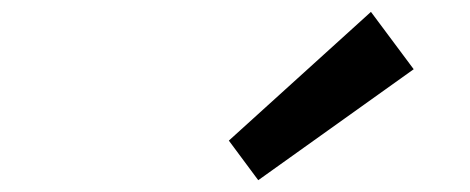

<svg xmlns="http://www.w3.org/2000/svg" viewBox="-20 -997 788 322"><path d="M602.1 -977.1 673.8 -880.9 413.1 -694.8 363.8 -761.2Z"/></svg>

Font: Sinkin Sans 700 Bold Italic
Style: Bold Italic
Weight: 700
Italic angle: -112°
Designer: Keith Bates
Foundry: K-Type
Version: Sinkin Sans (version 1.0)  by Keith Bates   •   © 2014   www